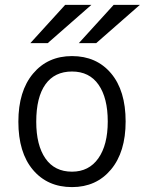

<svg xmlns="http://www.w3.org/2000/svg" viewBox="-20 -752 591 784"><path d="M175 -576H104L246 -732H353ZM373 -576H302L444 -732H551ZM274 12Q174 12 114.5 -58.5Q55 -129 55 -255Q55 -380 115 -451.5Q175 -523 274 -523Q374 -523 433.5 -452.5Q493 -382 493 -256Q493 -131 433 -59.5Q373 12 274 12ZM274 -51Q343 -51 381.5 -105.5Q420 -160 420 -256Q420 -352 382.5 -406Q345 -460 274 -460Q203 -460 165.5 -407.5Q128 -355 128 -255Q128 -159 165.5 -105Q203 -51 274 -51Z"/></svg>

Font: Overpass Light
Style: Regular
Weight: 300
Designer: Delve Withrington, Thomas Jockin
Foundry: Delve Fonts
Version: Version 3.000;DELV;Overpass